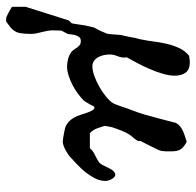

<svg xmlns="http://www.w3.org/2000/svg" viewBox="-26 -414 646 633"><g transform="rotate(90 296.5 -98.0)"><path d="M2.9 140.1 47.9 -2.4Q48.8 -3.4 52.5 -7.1Q56.2 -10.7 57.1 -11.7Q57.6 -13.2 58.6 -18.1Q59.6 -22.9 60.3 -28.8Q61 -34.7 61.8 -39.8Q62.5 -44.9 63 -46.4Q63 -49.3 64.2 -55.2Q65.4 -61 66.9 -67.1Q68.4 -73.2 69.6 -78.6Q70.8 -84 71.3 -85.9Q71.8 -86.4 73.2 -89.1Q74.7 -91.8 76.4 -95Q78.1 -98.1 79.6 -101.1Q81.1 -104 81.5 -105Q82.5 -106.9 84.2 -111.1Q85.9 -115.2 87.6 -119.1Q89.4 -123 90.6 -126.2Q91.8 -129.4 91.8 -129.9Q92.3 -131.3 93 -137.9Q93.8 -144.5 94.2 -152.1Q94.7 -159.7 95.2 -166Q95.7 -172.4 95.7 -173.8Q96.2 -175.3 97.7 -181.6Q99.1 -188 100.8 -195.8Q102.5 -203.6 104 -211.4Q105.5 -219.2 106 -223.6Q106.4 -224.1 107.2 -226.8Q107.9 -229.5 108.6 -232.7Q109.4 -235.8 110.1 -238.8Q110.8 -241.7 110.8 -242.7Q114.7 -260.7 117.4 -282.7Q120.1 -304.7 125.2 -326.4Q130.4 -348.1 139.4 -367.2Q148.4 -386.2 165 -399.4Q166.5 -399.4 169.2 -399.7Q171.9 -399.9 175 -400.4Q178.2 -400.9 180.9 -401.1Q183.6 -401.4 184.6 -401.4Q209.5 -401.4 219.7 -387.9Q230 -374.5 230 -351.6Q230 -333.5 223.6 -312Q217.3 -290.5 208 -269Q198.7 -247.6 188.2 -227.8Q177.7 -208 169.4 -193.4Q169.4 -191.4 169.9 -190.2Q170.4 -189 170.4 -186.5Q170.4 -174.3 165.3 -162.1Q160.2 -149.9 160.2 -137.7Q160.2 -128.4 162.1 -118.4Q164.1 -108.4 168.7 -99.9Q173.3 -91.3 180.9 -85.7Q188.5 -80.1 199.7 -80.1Q212.4 -80.1 230.5 -86.4Q248.5 -92.8 266.6 -103Q284.7 -113.3 299.6 -125.5Q314.5 -137.7 321.3 -149.4Q321.8 -149.9 323.2 -153.3Q324.7 -156.7 326.4 -161.4Q328.1 -166 329.8 -170.7Q331.5 -175.3 332.5 -178.2Q337.9 -195.8 344.7 -213.1Q351.6 -230.5 356.9 -247.6Q364.7 -274.9 371.8 -302Q378.9 -329.1 385.7 -355.5Q390.6 -364.3 397.2 -369.4Q403.8 -374.5 411.4 -378.2Q418.9 -381.8 427.5 -384.5Q436 -387.2 444.8 -390.1Q445.3 -390.1 445.8 -390.6Q446.3 -390.6 446.5 -390.9Q446.8 -391.1 447.3 -391.1Q447.8 -391.1 448 -390.9Q448.2 -390.6 448.7 -390.6Q449.2 -390.1 449.7 -390.1Q458.5 -385.3 464.4 -380.4Q470.2 -375.5 473.6 -369.4Q477.1 -363.3 478.3 -356Q479.5 -348.6 479.5 -338.9V-324.2Q479.5 -317.4 478.5 -310.3Q477.5 -303.2 474.1 -296.4Q472.7 -293 468.5 -284.7Q464.4 -276.4 459.7 -267.1Q455.1 -257.8 450.9 -249.5Q446.8 -241.2 444.8 -238.3Q445.8 -237.3 445.8 -234.9Q445.8 -231 443.1 -226.6Q440.4 -222.2 437 -218Q433.6 -213.9 430.2 -210Q426.8 -206.1 425.3 -203.6Q421.4 -198.2 417.7 -190.7Q414.1 -183.1 410.6 -174.8Q407.2 -166.5 404.5 -158.4Q401.9 -150.4 399.9 -144.5Q399.4 -142.6 398.7 -138.9Q397.9 -135.3 397.2 -131.3Q396.5 -127.4 396 -124.3Q395.5 -121.1 395.5 -120.1Q396 -119.1 397.2 -115Q398.4 -110.8 400.1 -106Q401.9 -101.1 403.3 -96.7Q404.8 -92.3 405.8 -90.3Q406.7 -87.9 408.9 -84.7Q411.1 -81.5 413.3 -78.6Q415.5 -75.7 417.5 -73.7Q419.4 -71.8 420.4 -71.8H469.2Q477.5 -82 490.2 -87.9Q502.9 -93.8 513.2 -100.6Q519.5 -104.5 523.9 -112.5Q528.3 -120.6 532.2 -129.2Q536.1 -137.7 540.8 -145Q545.4 -152.3 552.7 -154.8Q558.6 -156.7 563 -153.3Q567.4 -149.9 570.6 -144.5Q573.7 -139.2 575.4 -133.1Q577.1 -127 577.1 -123.5Q577.1 -106.4 569.1 -90.1Q561 -73.7 549.1 -58.6Q537.1 -43.5 523.4 -30.5Q509.8 -17.6 499 -7.8Q495.1 -3.9 488.5 0.5Q481.9 4.9 474.6 8.8Q467.3 12.7 460.2 15.1Q453.1 17.6 448.2 17.6H446.3Q445.3 17.6 444.8 17.1Q441.9 17.1 436.5 16.4Q431.2 15.6 425.8 14.6Q420.4 13.7 416.3 12.9Q412.1 12.2 411.1 11.7Q395.5 9.3 385.5 1Q375.5 -7.3 369.1 -18.3Q362.8 -29.3 358.9 -41.5Q355 -53.7 351.6 -63.7Q348.1 -73.7 344.2 -80.3Q340.3 -86.9 334 -86.9Q333 -86.4 333 -86.4L332.5 -85.9Q331.1 -85.4 329.1 -81.1Q327.1 -76.7 327.1 -76.2Q325.7 -73.7 323.2 -69.6Q320.8 -65.4 318.4 -61.5Q315.9 -57.6 314.2 -54.7Q312.5 -51.8 312 -51.8Q302.2 -42 289.1 -32.2Q275.9 -22.5 260.7 -14.6Q245.6 -6.8 229.7 -1.7Q213.9 3.4 199.7 3.4Q187.5 3.4 174.1 -0.2Q160.6 -3.9 150.9 -11.7Q146 -16.1 142.8 -21.2Q139.6 -26.4 136.2 -31Q132.8 -35.6 128.2 -38.8Q123.5 -42 116.2 -42Q107.4 -42 103.3 -37.1Q99.1 -32.2 96.9 -25.1Q94.7 -18.1 94 -10.5Q93.3 -2.9 91.8 2.4Q91.3 3.4 89.8 6.1Q88.4 8.8 86.7 12Q85 15.1 83.5 18.1Q82 21 81.5 22Q81.5 22.5 81.3 25.9Q81.1 29.3 81.1 33.7Q81.1 38.1 80.8 42.5Q80.6 46.9 80.6 49.8Q80.6 60.1 82.3 68.8Q84 77.6 86.2 86.2Q88.4 94.7 90.3 103.8Q92.3 112.8 92.3 123.5Q92.3 142.1 89.6 158.9Q86.9 175.8 71.3 189.5Q69.8 190.9 66.7 193.1Q63.5 195.3 60.5 197.5Q57.6 199.7 55.4 201.4Q53.2 203.1 52.7 203.6Q51.8 203.6 49.6 204.1Q47.4 204.6 44.9 204.6Q43.9 204.6 41.3 204.1Q38.6 203.6 37.6 203.6Q33.7 202.1 27.8 199.2Q22 196.3 16.4 193.1Q10.7 189.9 6.8 187.5Q2.9 185.1 2.9 184.1Z"/></g></svg>

Font: IM FELL English
Style: Regular
Weight: 400
Designer: Igino Marini
Foundry: Igino Marini
Version: 3.00